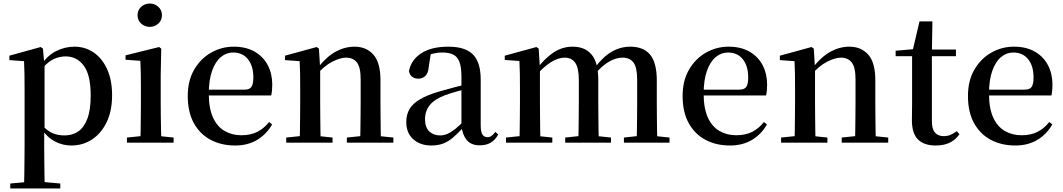

<svg xmlns="http://www.w3.org/2000/svg" viewBox="-20 -807 6014 1086"><path d="M38 259V231L148 221H210L321 231V259ZM116 259Q117 221 117.5 179Q118 137 118.5 95.5Q119 54 119 19V-299Q119 -350 118.5 -387.5Q118 -425 116 -461L33 -467V-492L210 -541L223 -532L230 -450L232 -444V-77L230 -65V19Q230 53 230.5 94.5Q231 136 231.5 178.5Q232 221 233 259ZM383 16Q336 16 292.5 -6Q249 -28 212 -80H199L216 -101Q248 -66 278 -53.5Q308 -41 346 -41Q388 -41 421 -62.5Q454 -84 473.5 -134Q493 -184 493 -266Q493 -383 454 -435.5Q415 -488 351 -488Q317 -488 284 -473Q251 -458 210 -411L197 -432H207Q245 -491 295.5 -517Q346 -543 401 -543Q462 -543 510 -510Q558 -477 586 -415.5Q614 -354 614 -268Q614 -180 583.5 -116.5Q553 -53 501 -18.5Q449 16 383 16Z M698 0V-29L806 -40H855L962 -29V0ZM774 0Q775 -25 775.5 -66.5Q776 -108 776.5 -153Q777 -198 777 -232V-300Q777 -350 776.5 -388.5Q776 -427 774 -463L690 -469V-494L880 -541L892 -532L889 -385V-232Q889 -198 889.5 -153Q890 -108 891 -66.5Q892 -25 893 0ZM827 -655Q799 -655 778.5 -673.5Q758 -692 758 -721Q758 -750 778.5 -768.5Q799 -787 827 -787Q855 -787 875.5 -768.5Q896 -750 896 -721Q896 -692 875.5 -673.5Q855 -655 827 -655Z M1310 16Q1232 16 1171.5 -16Q1111 -48 1076.5 -110.5Q1042 -173 1042 -264Q1042 -351 1078.5 -413.5Q1115 -476 1174.5 -509.5Q1234 -543 1302 -543Q1372 -543 1421 -514.5Q1470 -486 1495 -437.5Q1520 -389 1520 -328Q1520 -292 1514 -267H1092V-300H1363Q1392 -300 1402.5 -316Q1413 -332 1413 -369Q1413 -434 1382.5 -472Q1352 -510 1298 -510Q1260 -510 1229 -484Q1198 -458 1179.5 -406Q1161 -354 1161 -277Q1161 -195 1184.5 -143Q1208 -91 1250 -66.5Q1292 -42 1345 -42Q1398 -42 1436 -61.5Q1474 -81 1502 -117L1519 -103Q1487 -47 1434 -15.5Q1381 16 1310 16Z M1599 0V-29L1706 -40H1756L1861 -29V0ZM1675 0Q1676 -25 1676.5 -66.5Q1677 -108 1677.5 -153Q1678 -198 1678 -232V-301Q1678 -352 1677.5 -388.5Q1677 -425 1675 -461L1592 -467V-492L1771 -541L1784 -532L1791 -417V-415V-232Q1791 -198 1791.5 -153Q1792 -108 1792.5 -66.5Q1793 -25 1794 0ZM1942 0V-29L2048 -40H2098L2205 -29V0ZM2017 0Q2018 -25 2018.5 -66Q2019 -107 2019.5 -152Q2020 -197 2020 -232V-359Q2020 -427 1998.5 -454Q1977 -481 1937 -481Q1905 -481 1859.5 -458Q1814 -435 1765 -379L1758 -417H1772Q1827 -487 1879 -515Q1931 -543 1985 -543Q2052 -543 2092 -498Q2132 -453 2132 -353V-232Q2132 -197 2132.5 -152Q2133 -107 2133.5 -66Q2134 -25 2135 0Z M2419 16Q2358 16 2318 -19Q2278 -54 2278 -117Q2278 -158 2296 -189.5Q2314 -221 2356.5 -246Q2399 -271 2470 -291Q2511 -303 2559 -315.5Q2607 -328 2647 -337V-312Q2607 -302 2566.5 -290.5Q2526 -279 2496 -268Q2438 -246 2411 -212.5Q2384 -179 2384 -133Q2384 -87 2408 -64Q2432 -41 2470 -41Q2489 -41 2509 -49Q2529 -57 2555 -77.5Q2581 -98 2616 -135L2629 -84H2599Q2569 -52 2543 -29.5Q2517 -7 2487.5 4.5Q2458 16 2419 16ZM2693 15Q2645 15 2620 -15Q2595 -45 2590 -96V-99V-372Q2590 -426 2579 -456Q2568 -486 2544 -498Q2520 -510 2481 -510Q2454 -510 2426 -503Q2398 -496 2363 -480L2417 -506L2405 -428Q2402 -392 2385.5 -377Q2369 -362 2347 -362Q2303 -362 2293 -404Q2305 -468 2362.5 -505.5Q2420 -543 2516 -543Q2611 -543 2655 -499Q2699 -455 2699 -356V-100Q2699 -60 2709 -45.5Q2719 -31 2737 -31Q2749 -31 2759 -37.5Q2769 -44 2782 -61L2798 -46Q2781 -15 2755.5 0Q2730 15 2693 15Z M2842 0V-29L2949 -40H2999L3104 -29V0ZM2918 0Q2919 -25 2919.5 -66.5Q2920 -108 2920.5 -153Q2921 -198 2921 -232V-302Q2921 -352 2920.5 -388.5Q2920 -425 2918 -462L2835 -468V-492L3014 -541L3027 -532L3034 -420V-417V-232Q3034 -198 3034.5 -153Q3035 -108 3035.5 -66.5Q3036 -25 3037 0ZM3177 0V-29L3281 -40H3332L3436 -29V0ZM3251 0Q3252 -25 3252.5 -66Q3253 -107 3253.5 -152Q3254 -197 3254 -232V-354Q3254 -423 3233.5 -452Q3213 -481 3174 -481Q3137 -481 3095 -454.5Q3053 -428 3008 -376L3001 -417H3016Q3062 -478 3111.5 -510.5Q3161 -543 3219 -543Q3289 -543 3326.5 -498Q3364 -453 3364 -353V-232Q3364 -197 3364.5 -152Q3365 -107 3365.5 -66Q3366 -25 3367 0ZM3509 0V-29L3610 -40H3662L3767 -29V0ZM3581 0Q3582 -25 3582.5 -66Q3583 -107 3583.5 -152Q3584 -197 3584 -232V-354Q3584 -426 3563 -453.5Q3542 -481 3501 -481Q3464 -481 3423.5 -457.5Q3383 -434 3338 -380L3329 -425H3345Q3392 -487 3441 -515Q3490 -543 3545 -543Q3620 -543 3657.5 -497.5Q3695 -452 3695 -351V-232Q3695 -197 3695.5 -152Q3696 -107 3696.5 -66Q3697 -25 3698 0Z M4109 16Q4031 16 3970.5 -16Q3910 -48 3875.5 -110.5Q3841 -173 3841 -264Q3841 -351 3877.5 -413.5Q3914 -476 3973.5 -509.5Q4033 -543 4101 -543Q4171 -543 4220 -514.5Q4269 -486 4294 -437.5Q4319 -389 4319 -328Q4319 -292 4313 -267H3891V-300H4162Q4191 -300 4201.5 -316Q4212 -332 4212 -369Q4212 -434 4181.5 -472Q4151 -510 4097 -510Q4059 -510 4028 -484Q3997 -458 3978.5 -406Q3960 -354 3960 -277Q3960 -195 3983.5 -143Q4007 -91 4049 -66.5Q4091 -42 4144 -42Q4197 -42 4235 -61.5Q4273 -81 4301 -117L4318 -103Q4286 -47 4233 -15.5Q4180 16 4109 16Z M4398 0V-29L4505 -40H4555L4660 -29V0ZM4474 0Q4475 -25 4475.5 -66.5Q4476 -108 4476.5 -153Q4477 -198 4477 -232V-301Q4477 -352 4476.5 -388.5Q4476 -425 4474 -461L4391 -467V-492L4570 -541L4583 -532L4590 -417V-415V-232Q4590 -198 4590.5 -153Q4591 -108 4591.5 -66.5Q4592 -25 4593 0ZM4741 0V-29L4847 -40H4897L5004 -29V0ZM4816 0Q4817 -25 4817.5 -66Q4818 -107 4818.5 -152Q4819 -197 4819 -232V-359Q4819 -427 4797.5 -454Q4776 -481 4736 -481Q4704 -481 4658.5 -458Q4613 -435 4564 -379L4557 -417H4571Q4626 -487 4678 -515Q4730 -543 4784 -543Q4851 -543 4891 -498Q4931 -453 4931 -353V-232Q4931 -197 4931.5 -152Q4932 -107 4932.5 -66Q4933 -25 4934 0Z M5195 -489V-527H5387V-489ZM5273 16Q5206 16 5172 -18.5Q5138 -53 5138 -126Q5138 -152 5138.5 -173Q5139 -194 5139 -223V-489H5046V-520L5160 -530L5141 -516L5181 -686H5254L5251 -511V-500V-121Q5251 -77 5268.5 -57Q5286 -37 5318 -37Q5339 -37 5355.5 -44Q5372 -51 5392 -65L5407 -48Q5386 -17 5353 -0.5Q5320 16 5273 16Z M5723 16Q5645 16 5584.5 -16Q5524 -48 5489.5 -110.5Q5455 -173 5455 -264Q5455 -351 5491.5 -413.5Q5528 -476 5587.5 -509.5Q5647 -543 5715 -543Q5785 -543 5834 -514.5Q5883 -486 5908 -437.5Q5933 -389 5933 -328Q5933 -292 5927 -267H5505V-300H5776Q5805 -300 5815.5 -316Q5826 -332 5826 -369Q5826 -434 5795.5 -472Q5765 -510 5711 -510Q5673 -510 5642 -484Q5611 -458 5592.5 -406Q5574 -354 5574 -277Q5574 -195 5597.5 -143Q5621 -91 5663 -66.5Q5705 -42 5758 -42Q5811 -42 5849 -61.5Q5887 -81 5915 -117L5932 -103Q5900 -47 5847 -15.5Q5794 16 5723 16Z"/></svg>

Font: Noto Serif JP ExtraLight SemiBold
Style: Regular
Weight: 600
Version: Version 2.003-H1;hotconv 1.1.1;makeotfexe 2.6.0